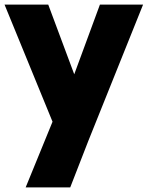

<svg xmlns="http://www.w3.org/2000/svg" viewBox="-31 -520 646 840"><path d="M406.2 -500H595L355 97.5L276.2 300H81.2L198.8 12.5L-11.2 -500H180L293.8 -195Z"/></svg>

Font: Now Alt Black
Style: Regular
Weight: 900
Designer: Alfredo Marco Pradil
Foundry: Alfredo Marco Pradil
Version: Version 1.002;PS 001.002;hotconv 1.0.88;makeotf.lib2.5.64775